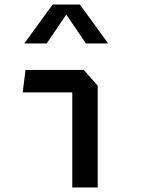

<svg xmlns="http://www.w3.org/2000/svg" viewBox="-20 -830 660 850"><path d="M300 0H412.5V-450.5L351 -520.5H93L80.5 -421H300ZM87.5 -637.5H186.5L273.5 -765.5L360.5 -637.5H459L333.5 -810H213Z"/></svg>

Font: Monaspace Krypton Medium
Style: Regular
Weight: 500
Designer: Riley Cran & the Lettermatic Team
Foundry: Lettermatic
Version: Version 1.101 (Monaspace Krypton)